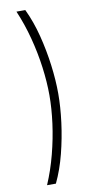

<svg xmlns="http://www.w3.org/2000/svg" viewBox="-98 -802 461 962"><g transform="rotate(-10 132.5 -321.5)"><path d="M60 -763H105Q136 -698 155.5 -621.5Q175 -545 185 -467.5Q195 -390 195 -322Q195 -255 185 -177Q175 -99 155.5 -22Q136 55 105 120H60Q90 50 110 -27Q130 -104 140 -179.5Q150 -255 150 -322Q150 -389 140 -464.5Q130 -540 110 -616.5Q90 -693 60 -763Z"/></g></svg>

Font: Khand Variable Light
Style: Regular
Weight: 300
Designer: Satya Rajpurohit
Foundry: Indian Type Foundry
Version: Version 3.000